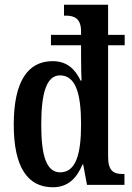

<svg xmlns="http://www.w3.org/2000/svg" viewBox="-20 -780 558 810"><path d="M203 10C265 10 303 -26 328 -86H331L347 0H505V-46H497C458 -46 436 -60 436 -120V-589H506V-633H436V-760H250V-714H257C292 -714 322 -704 322 -647V-633H195V-589H322V-543C322 -511 323 -451 324 -440H320C297 -488 263 -522 202 -522C97 -522 38 -436 38 -254C38 -74 97 10 203 10ZM234 -53C176 -53 154 -122 154 -254C154 -387 176 -462 233 -462C301 -462 322 -381 322 -255C322 -132 301 -53 234 -53Z"/></svg>

Font: Noto Serif Lao ExtraCondensed SemiBold
Style: Regular
Weight: 600
Width: 2
Designer: Monotype Design Team
Foundry: Monotype Imaging Inc.
Version: Version 2.003